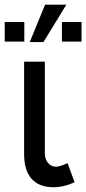

<svg xmlns="http://www.w3.org/2000/svg" viewBox="-42 -785 365 813"><path d="M303.2 -691.9V-608.9H220.2V-691.9ZM61 -691.9V-608.9H-22V-691.9ZM148.9 -765.1H238.8L142.1 -606.9H84ZM147.9 -136.2Q147.9 -110.8 161.6 -94.7Q174.8 -79.1 195.8 -79.1Q210.9 -79.1 244.1 -94.2L273.9 -13.2Q228.5 7.8 184.1 7.8Q124 7.8 91.8 -27.8Q60.1 -63 60.1 -132.8V-523.9H147.9Z"/></svg>

Font: Miedinger*
Style: Book
Weight: 400
Version: Version 001.000